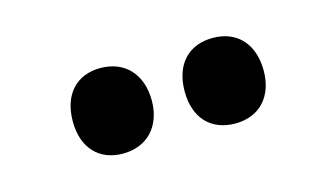

<svg xmlns="http://www.w3.org/2000/svg" viewBox="-35 -840 543 310"><g transform="rotate(-15 236.5 -685.5)"><path d="M77 -685C77 -640 103 -614 142 -614C183 -614 209 -642 209 -685C209 -729 183 -757 142 -757C103 -757 77 -731 77 -685ZM264 -685C264 -641 289 -614 330 -614C371 -614 396 -642 396 -685C396 -729 371 -757 330 -757C290 -757 264 -731 264 -685Z"/></g></svg>

Font: Noto Sans Khmer UI ExtraCondensed ExtraBold
Style: Regular
Weight: 800
Width: 2
Designer: Danh Hong and the Monotype Design Team
Foundry: Monotype Imaging Inc.
Version: Version 2.002